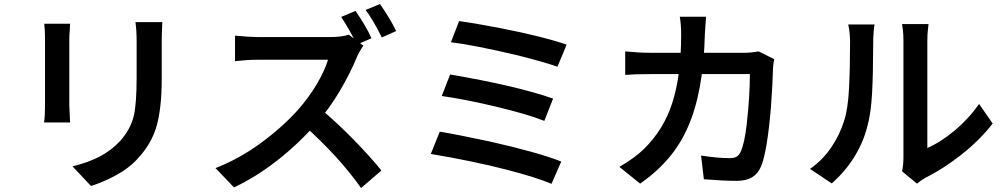

<svg xmlns="http://www.w3.org/2000/svg" viewBox="-20 -882 5040 964"><path d="M794 -749Q792 -705 792 -675V-487Q792 -330 763 -238Q738 -160 678 -93Q634 -42 569.5 -6Q505 30 437 52L344 -47Q421 -65 480.5 -96Q540 -127 584 -175Q610 -205 626.5 -235Q643 -265 652 -301Q666 -363 666 -494V-675Q666 -731 660 -771H795ZM330 -728Q328 -704 328 -688V-653V-595V-524V-453V-391V-351Q328 -340 330 -308L332 -267H201Q206 -295 206 -352V-392V-453V-525V-595V-653V-688Q206 -732 202 -763H332Z M1845 -690 1772 -658Q1733 -737 1693 -797L1765 -827Q1818 -751 1845 -690ZM1969 -726 1897 -694Q1854 -781 1816 -832L1888 -862Q1945 -778 1969 -726ZM1772 -596Q1739 -515 1686.5 -426Q1634 -337 1571 -265Q1481 -162 1374 -78Q1267 6 1155 59L1062 -38Q1180 -84 1287 -162Q1394 -240 1473 -327Q1529 -390 1569 -457Q1609 -524 1627 -582H1591H1527H1451H1375H1311H1274Q1223 -582 1160 -575V-703Q1235 -696 1274 -696H1314H1380H1457H1534H1598H1636Q1698 -696 1731 -708L1804 -653Q1780 -616 1772 -596ZM1895 -26 1793 62Q1679 -99 1501 -257L1584 -339Q1662 -276 1749 -187.5Q1836 -99 1895 -26Z M2496 -740Q2705 -699 2825 -658L2779 -547Q2714 -570 2580 -604Q2359 -656 2244 -670L2285 -776Q2362 -766 2496 -740ZM2757 -387 2713 -275Q2627 -309 2472.5 -346Q2318 -383 2198 -400L2240 -508Q2574 -451 2757 -387ZM2437 -172Q2678 -118 2798 -71L2749 41Q2674 9 2524 -30Q2353 -74 2143 -109L2188 -221Q2273 -207 2437 -172Z M3522 -755 3519 -711Q3512 -419 3433 -242Q3395 -156 3336 -87Q3277 -18 3194 40L3090 -44Q3170 -91 3214 -135Q3312 -231 3355 -364Q3400 -502 3400 -708Q3400 -760 3393 -798H3525ZM3861 -534Q3860 -480 3851 -346Q3832 -120 3801 -46Q3785 -9 3755.5 8.5Q3726 26 3679 26Q3612 26 3514 18L3500 -101Q3583 -88 3643 -88Q3667 -88 3679.5 -96Q3692 -104 3700 -123Q3718 -163 3729 -257Q3745 -400 3745 -510H3246Q3172 -510 3119 -506V-624Q3189 -617 3245 -617H3717Q3752 -617 3789 -624L3867 -585Q3861 -553 3861 -534Z M4516 -90V-319V-432V-538V-625V-678Q4516 -710 4513 -734Q4510 -759 4509 -761H4642L4639 -734Q4636 -710 4636 -677V-451V-349V-256V-182V-139Q4703 -168 4773 -226.5Q4843 -285 4896 -360L4964 -262Q4901 -180 4809.5 -107.5Q4718 -35 4624 12Q4599 27 4584 40L4509 -22Q4516 -55 4516 -90ZM4218 -275Q4237 -332 4242.5 -433Q4248 -534 4248 -672Q4248 -716 4239 -759H4371Q4369 -752 4366.5 -723.5Q4364 -695 4364 -651Q4364 -516 4358.5 -413.5Q4353 -311 4334 -245Q4313 -163 4267 -90.5Q4221 -18 4156 39L4047 -34Q4109 -77 4152.5 -140.5Q4196 -204 4218 -275Z"/></svg>

Font: Merged Yaku Han JP SemiBold
Style: Regular
Weight: 600
Designer: Ryoko NISHIZUKA 西塚涼子 (kana, bopomofo & ideographs); Paul D. Hunt (Latin, Greek & Cyrillic); Sandoll Communications 산돌커뮤니
Foundry: Adobe
Version: Version 2.004